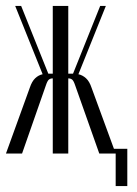

<svg xmlns="http://www.w3.org/2000/svg" viewBox="-28 -515 459 644"><path d="M224 -229Q219 -244 214 -248Q209 -252 202 -252H201V0H149V-252H148Q141 -252 136 -248Q131 -244 126 -229L46 0H-8L72 -221Q79 -242 90 -252.5Q101 -263 115 -266L23 -495H43L134 -268H149V-495H201V-268H217L308 -495H327L235 -266Q249 -263 260.5 -252.5Q272 -242 279 -221L360 0H305ZM336 -16H399V109H360V0H336Z"/></svg>

Font: Moniqa Cond Heading
Style: Regular
Weight: 400
Width: 3
Designer: Rajesh Rajput
Foundry: Rajesh Rajput
Version: Version 1.000